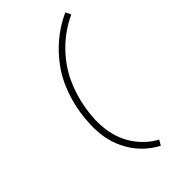

<svg xmlns="http://www.w3.org/2000/svg" viewBox="-295 -935 1189 1189"><g transform="rotate(-45 300.0 -340.0)"><path d="M366 161Q324 139 288 107.5Q252 76 225.5 37.5Q199 -1 181 -45.5Q163 -90 156 -138.5Q149 -187 150.5 -238Q152 -289 160 -340Q168 -391 183.5 -442Q199 -493 222 -541.5Q245 -590 278 -634.5Q311 -679 350.5 -717.5Q390 -756 436 -787.5Q482 -819 532 -841L549 -806Q503 -785 460 -755.5Q417 -726 380 -689.5Q343 -653 312.5 -611Q282 -569 260.5 -523Q239 -477 224.5 -429.5Q210 -382 202 -334Q194 -287 192.5 -240.5Q191 -194 197.5 -149.5Q204 -105 219.5 -64Q235 -23 259.5 12.5Q284 48 315.5 77Q347 106 386 127Z"/></g></svg>

Font: Iosevka Extralight Extended
Style: Italic
Weight: 200
Width: 7
Italic angle: -9°
Monospace: yes
Designer: Belleve Invis
Foundry: Belleve Invis
Version: Version 32.5.0; ttfautohint (v1.8.4)